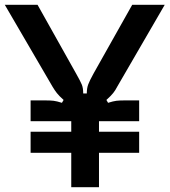

<svg xmlns="http://www.w3.org/2000/svg" viewBox="-33 -783 709 803"><path d="M265 0V-144H95V-232H265V-276H95V-363H160Q178 -363 191 -361.5Q204 -360 226 -353L233 -365Q214 -382 205 -393.5Q196 -405 187 -420L-13 -763H124L286 -474Q303 -444 309 -429.5Q315 -415 315 -392H330Q330 -414 336 -430Q342 -446 358 -475L520 -763H656L457 -420Q450 -406 440.5 -394Q431 -382 412 -365L419 -353Q441 -360 454 -361.5Q467 -363 485 -363H549V-276H381V-232H549V-144H381V0Z"/></svg>

Font: Open Sauce Sans Medium
Style: Regular
Weight: 500
Designer: Alfredo Marco Pradil
Foundry: Creative Sauce Fz LLC
Version: Version 1.477